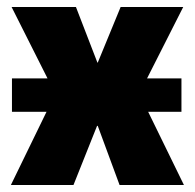

<svg xmlns="http://www.w3.org/2000/svg" viewBox="-20 -526 555 546"><path d="M11 0 159 -304 166 -202 13 -506H196L257 -348H258L323 -506H501L347 -202L354 -305L503 0H320L258 -168H256L189 0ZM14 -208V-303H496V-208Z"/></svg>

Font: Nunito Sans 7pt Condensed Black
Style: Regular
Weight: 900
Width: 3
Designer: Vernon Adams
Foundry: Vernon Adams
Version: Version 3.101;gftools[0.9.27]